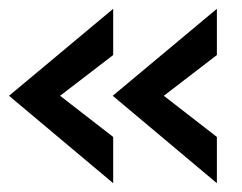

<svg xmlns="http://www.w3.org/2000/svg" viewBox="-20 -470 550 436"><path d="M237 -54 0.5 -252.5 237 -450V-345L116.5 -252.5L237 -159ZM472.5 -54 236 -252.5 472.5 -450V-345L352 -252.5L472.5 -159Z"/></svg>

Font: Acari Sans Neue SemiBold
Style: Regular
Weight: 600
Designer: Alfredo Marco Pradil (font), Cristiano Sobral (main changes)
Foundry: Hanken Design Co. (font), Cristiano Sobral (main changes)
Version: Version 2.459;March 19, 2022;FontCreator 14.0.0.2808 64-bit;